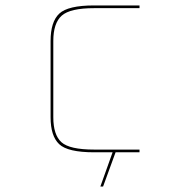

<svg xmlns="http://www.w3.org/2000/svg" viewBox="-20 -650 668 706"><path d="M493 -90H405L359 36H349L394 -90H326Q229 -90 197.5 -120Q166 -150 166 -219V-499Q166 -570 198 -600Q230 -630 326 -630H493V-620H326Q238 -620 207 -592.5Q176 -565 176 -499V-219Q176 -154 206 -127Q236 -100 326 -100H493Z"/></svg>

Font: Bungee Hairline
Style: Regular
Weight: 400
Designer: David Jonathan Ross
Foundry: David Jonathan Ross
Version: Version 1.000;PS 1.0;hotconv 1.0.72;makeotf.lib2.5.5900